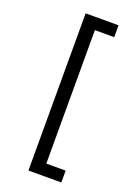

<svg xmlns="http://www.w3.org/2000/svg" viewBox="-172 -861 758 1064"><g transform="rotate(20 207.5 -328.5)"><path d="M140 -792H334V-722H220V65H334V135H140Z"/></g></svg>

Font: hexumalayalam05
Style: Book
Weight: 400
Designer: Jelle Bosma - Monotype Design Team
Foundry: Monotype Imaging Inc.
Version: Version 2.003